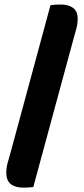

<svg xmlns="http://www.w3.org/2000/svg" viewBox="-20 -728 374 856"><path d="M306.7 -551.1 128.5 105.8Q116.4 107.5 105.1 108Q93.8 108.5 83.5 108.5Q47.8 108.5 27.9 92.6Q8 76.6 8 42.1Q8 19 15.1 -5.5Q22.1 -30 27.2 -48.2L205.1 -705Q218.2 -706.8 229.9 -707.3Q241.6 -707.8 250.8 -707.8Q285.3 -707.8 305.8 -692.8Q326.3 -677.8 326.3 -644.4Q326.3 -620.5 319.5 -597.1Q312.7 -573.7 306.7 -551.1Z"/></svg>

Font: Baloo Bhaijaan 2
Style: Regular
Weight: 400
Designer: Sanskriti Dholi, Noopur Datye and Ek Type
Foundry: Ek Type
Version: Version 1.701